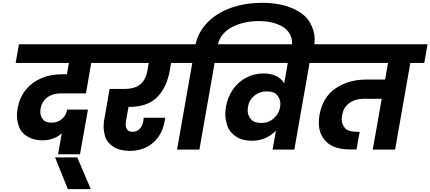

<svg xmlns="http://www.w3.org/2000/svg" viewBox="-20 -1051 3024 1349"><path d="M406 -395Q350 -395 312 -366.5Q274 -338 265 -288Q263 -276 263 -265Q263 -236 281 -212.5Q299 -189 344 -189Q383 -189 413.5 -213.5Q444 -238 452 -281H598L542 33H388L414 -114Q389 -91 353.5 -78Q318 -65 277 -65Q219 -65 175 -90.5Q131 -116 115 -157Q99 -198 99 -237Q99 -263 104 -292Q118 -367 161.5 -420.5Q205 -474 270 -501.5Q335 -529 412 -529H450L464 -609H90L113 -740H759L735 -609H621L584 -395Z M457 278 367 55H523L618 278Z M883 -300 865 -200Q863 -188 863 -178Q863 -159 872.5 -142Q882 -125 913 -125Q941 -125 960.5 -145Q980 -165 986 -196L990 -224H1141L1137 -201Q1121 -105 1055.5 -48Q990 9 892 9Q822 9 777.5 -19.5Q733 -48 720.5 -87Q708 -126 708 -160Q708 -183 712 -208L750 -426H851Q928 -426 966.5 -459Q1005 -492 1016 -556L1025 -609H702L725 -740H1290L1267 -609H1182L1173 -556Q1152 -437 1084.5 -368.5Q1017 -300 888 -300Z M1823 -1031Q1948 -1031 2036 -992Q2124 -953 2157.5 -893Q2191 -833 2191 -774Q2191 -749 2186 -723L2183 -705H2026L2029 -720Q2032 -737 2032 -752Q2032 -791 2007 -826.5Q1982 -862 1926 -882.5Q1870 -903 1800 -903Q1694 -903 1613 -862Q1532 -821 1511 -740H1609L1586 -609H1488L1381 0H1224L1331 -609H1233L1256 -740H1354Q1374 -828 1438 -893.5Q1502 -959 1601 -995Q1700 -1031 1823 -1031Z M2276 -740 2253 -609H2155L2048 0H1895L1919 -134Q1886 -99 1843.5 -80.5Q1801 -62 1750 -62Q1681 -62 1636 -93Q1591 -124 1577 -168Q1563 -212 1563 -249Q1563 -275 1568 -303Q1580 -370 1616.5 -422.5Q1653 -475 1709 -505Q1765 -535 1833 -535Q1883 -535 1920 -517Q1957 -499 1977 -465L2002 -609H1552L1575 -740ZM1815 -187Q1868 -187 1904 -220Q1940 -253 1948 -298V-299Q1950 -310 1950 -321Q1950 -353 1928.5 -381Q1907 -409 1854 -409Q1804 -409 1767 -378.5Q1730 -348 1722 -299Q1720 -286 1720 -275Q1720 -241 1742.5 -214Q1765 -187 1815 -187Z M2961 -609H2863L2756 0H2599L2662 -357H2537Q2476 -357 2434.5 -327Q2393 -297 2384 -242Q2381 -227 2381 -213Q2381 -178 2403.5 -151.5Q2426 -125 2488 -125H2507L2485 -1H2442Q2327 -1 2273.5 -54Q2220 -107 2220 -187Q2220 -214 2225 -245Q2247 -368 2337.5 -430Q2428 -492 2553 -492H2686L2706 -609H2219L2242 -740H2984Z"/></svg>

Font: Fz Poppins
Style: Bold Italic
Weight: 700
Italic angle: -10°
Designer: Ninad Kale (Devanagari), Jonny Pinhorn (Latin)
Foundry: Indian Type Foundry
Version: Vit hóa bi Vntype.Com & FontZin.Com